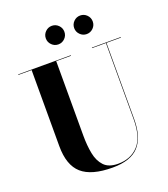

<svg xmlns="http://www.w3.org/2000/svg" viewBox="-172 -1089 1073 1225"><g transform="rotate(-20 365.0 -476.5)"><path d="M453.2 -905Q453.2 -930.9 471.8 -949.5Q490.3 -968 516.2 -968Q542.1 -968 560.7 -949.5Q579.2 -930.9 579.2 -905Q579.2 -879.1 560.7 -860.6Q542.1 -842 516.2 -842Q490.3 -842 471.8 -860.6Q453.2 -879.1 453.2 -905ZM260.7 -905Q260.7 -930.9 279.3 -949.5Q297.8 -968 323.7 -968Q349.6 -968 368.2 -949.5Q386.7 -930.9 386.7 -905Q386.7 -879.1 368.2 -860.6Q349.6 -842 323.7 -842Q297.8 -842 279.3 -860.6Q260.7 -879.1 260.7 -905ZM16.5 -750H374V-746.5H273.5V-240Q273.5 -174 284.2 -118.5Q295 -63 326.8 -29.5Q358.5 4 421.5 4Q508 4 559.5 -51.8Q611 -107.5 611 -230V-746.5H517V-750H713V-746.5H614.5V-230Q614.5 -106.5 559 -45.8Q503.5 15 380.5 15Q237.5 15 172 -42.8Q106.5 -100.5 106.5 -230V-746.5H16.5Z"/></g></svg>

Font: Bodoni* 48
Style: Bold
Weight: 700
Version: Version 2.2